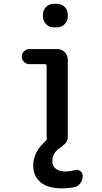

<svg xmlns="http://www.w3.org/2000/svg" viewBox="-20 -780 540 1019"><path d="M135.7 -439.5Q120.1 -439.5 107.9 -451.2Q95.7 -462.9 95.7 -480.5Q95.7 -496.1 107.9 -507.8Q120.1 -519.5 135.7 -519.5H284.2Q307.6 -519.5 323.7 -502.9Q339.8 -486.3 339.8 -462.9V-55.7Q339.8 -22.5 311.5 -6.8Q313.5 -5.9 310.5 -2.9Q257.8 25.4 257.8 75.2Q257.8 100.6 275.9 115.2Q293.9 129.9 325.2 129.9Q352.5 129.9 376 123Q391.6 118.2 405.3 127.4Q418.9 136.7 418.9 153.3Q418.9 175.8 406.2 192.9Q393.6 210 373 213.9Q341.8 219.7 309.6 219.7Q232.4 219.7 194.3 186.5Q156.2 153.3 156.2 97.7Q156.2 27.3 223.6 -33.2Q229.5 -40 228.5 -46.9Q228.5 -47.9 228 -50.8Q227.5 -53.7 227.5 -55.7V-429.7Q227.5 -438.5 219.7 -439.5ZM264.6 -759.8H284.2Q307.6 -759.8 323.7 -742.7Q339.8 -725.6 339.8 -703.1V-692.4Q339.8 -668.9 323.2 -651.9Q306.6 -634.8 284.2 -634.8H264.6Q241.2 -634.8 224.6 -651.9Q208 -668.9 208 -692.4V-703.1Q208 -726.6 224.6 -743.2Q241.2 -759.8 264.6 -759.8Z"/></svg>

Font: Rounded Mgen+ 1mn medium
Style: Regular
Weight: 500
Designer: [Source Han Sans]
Ryoko NISHIZUKA  (kana & ideographs); Paul D. Hunt (Latin, Greek & Cyrillic); Wenlong ZHANG  (bopomofo
Version: Version 1.059.20150602